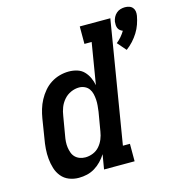

<svg xmlns="http://www.w3.org/2000/svg" viewBox="-114 -869 908 977"><g transform="rotate(-15 340.5 -381.0)"><path d="M585 -558 545 -604Q559 -615 570.5 -628.5Q582 -642 591 -657Q583 -660 576.5 -665.5Q570 -671 567 -678.5Q564 -686 563.5 -694.5Q563 -703 564 -712Q566 -724 571.5 -735Q577 -746 586.5 -754.5Q596 -763 608 -766.5Q620 -770 632 -770Q643 -770 654 -766.5Q665 -763 672 -754.5Q679 -746 680.5 -735Q682 -724 680 -712Q676 -690 668.5 -668.5Q661 -647 648.5 -627Q636 -607 620 -589.5Q604 -572 585 -558ZM182 8Q155 8 131 -1.5Q107 -11 91 -30.5Q75 -50 67.5 -74.5Q60 -99 57.5 -125Q55 -151 57 -178Q59 -205 64 -232L80 -332Q84 -356 91 -379.5Q98 -403 110 -425.5Q122 -448 139 -468Q156 -488 177.5 -501.5Q199 -515 223 -521.5Q247 -528 271 -528Q294 -528 315 -521.5Q336 -515 350.5 -500Q365 -485 374 -465.5Q383 -446 387 -425L423 -643H385V-735H546L440 -92H477V0H316L329 -77Q317 -58 301 -41.5Q285 -25 266 -13.5Q247 -2 225.5 3Q204 8 182 8ZM241 -84Q261 -84 281 -92Q301 -100 315 -116Q329 -132 337 -151.5Q345 -171 348 -191L365 -291Q367 -307 368.5 -322.5Q370 -338 369 -353.5Q368 -369 364.5 -384Q361 -399 352.5 -411Q344 -423 330 -429.5Q316 -436 301 -436Q279 -436 257.5 -426.5Q236 -417 220.5 -399Q205 -381 197 -360Q189 -339 186 -317L169 -217Q166 -202 165 -186.5Q164 -171 166 -156.5Q168 -142 173 -128Q178 -114 188 -104Q198 -94 212 -89Q226 -84 241 -84Z"/></g></svg>

Font: Iosevka Etoile SmBdObl
Style: Regular
Weight: 600
Italic angle: -9°
Designer: Belleve Invis
Foundry: Belleve Invis
Version: Version 15.5.2; ttfautohint (v1.8.4)